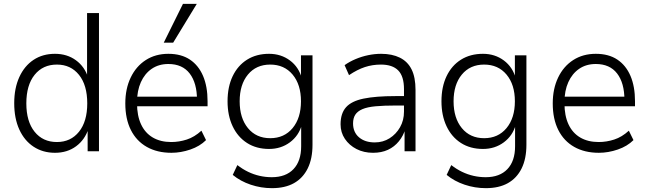

<svg xmlns="http://www.w3.org/2000/svg" viewBox="-20 -787 3374 999"><path d="M266 8Q203 8 155 -23.5Q107 -55 80.5 -113Q54 -171 54 -250Q54 -328 80.5 -386Q107 -444 154.5 -475.5Q202 -507 266 -507Q329 -507 375 -473.5Q421 -440 439 -382H433V-719H495V0H436V-119H441Q422 -60 376 -26Q330 8 266 8ZM276 -48Q348 -48 391 -101.5Q434 -155 434 -249Q434 -344 391 -397.5Q348 -451 276 -451Q203 -451 160 -397.5Q117 -344 117 -249Q117 -155 160 -101.5Q203 -48 276 -48Z M872 8Q798 8 744 -22.5Q690 -53 661 -110.5Q632 -168 632 -249Q632 -325 660 -383.5Q688 -442 738.5 -474.5Q789 -507 856 -507Q923 -507 968 -477Q1013 -447 1036.5 -392Q1060 -337 1060 -260V-234H677V-284H1023L1005 -267Q1005 -355 967 -404.5Q929 -454 856 -454Q806 -454 769.5 -429Q733 -404 713 -359.5Q693 -315 693 -256V-249Q693 -185 714 -140Q735 -95 775 -71.5Q815 -48 871 -48Q912 -48 952 -61Q992 -74 1028 -107L1052 -58Q1020 -26 970.5 -9Q921 8 872 8ZM832 -565 932 -767H1004L881 -565Z M1395 192Q1338 192 1284.5 174Q1231 156 1191 123L1215 72Q1242 93 1271 107Q1300 121 1331 128Q1362 135 1394 135Q1467 135 1507 93Q1547 51 1547 -26V-139H1551Q1535 -81 1488.5 -46.5Q1442 -12 1380 -12Q1314 -12 1265.5 -43Q1217 -74 1190.5 -130Q1164 -186 1164 -260Q1164 -335 1190.5 -390.5Q1217 -446 1265.5 -476.5Q1314 -507 1380 -507Q1442 -507 1488.5 -472.5Q1535 -438 1551 -378H1546V-499H1606V-34Q1606 39 1581 89.5Q1556 140 1509.5 166Q1463 192 1395 192ZM1386 -68Q1459 -68 1502.5 -120.5Q1546 -173 1546 -260Q1546 -347 1502.5 -399Q1459 -451 1386 -451Q1313 -451 1270 -399Q1227 -347 1227 -260Q1227 -173 1270 -120.5Q1313 -68 1386 -68Z M1921 8Q1873 8 1835 -11.5Q1797 -31 1774.5 -64.5Q1752 -98 1752 -140Q1752 -197 1780.5 -229Q1809 -261 1872 -274Q1935 -287 2037 -287H2093V-238H2040Q1977 -238 1934 -234Q1891 -230 1865.5 -219Q1840 -208 1828.5 -190Q1817 -172 1817 -145Q1817 -99 1848 -72.5Q1879 -46 1930 -46Q1973 -46 2007 -67.5Q2041 -89 2061.5 -125Q2082 -161 2082 -206V-323Q2082 -390 2052 -420.5Q2022 -451 1962 -451Q1918 -451 1878.5 -438Q1839 -425 1796 -396L1773 -448Q1798 -466 1830 -479.5Q1862 -493 1896 -500Q1930 -507 1963 -507Q2020 -507 2060.5 -487Q2101 -467 2121.5 -426Q2142 -385 2142 -319V0H2085V-116H2089Q2079 -81 2055.5 -52Q2032 -23 1998.5 -7.5Q1965 8 1921 8Z M2508 192Q2451 192 2397.5 174Q2344 156 2304 123L2328 72Q2355 93 2384 107Q2413 121 2444 128Q2475 135 2507 135Q2580 135 2620 93Q2660 51 2660 -26V-139H2664Q2648 -81 2601.5 -46.5Q2555 -12 2493 -12Q2427 -12 2378.5 -43Q2330 -74 2303.5 -130Q2277 -186 2277 -260Q2277 -335 2303.5 -390.5Q2330 -446 2378.5 -476.5Q2427 -507 2493 -507Q2555 -507 2601.5 -472.5Q2648 -438 2664 -378H2659V-499H2719V-34Q2719 39 2694 89.5Q2669 140 2622.5 166Q2576 192 2508 192ZM2499 -68Q2572 -68 2615.5 -120.5Q2659 -173 2659 -260Q2659 -347 2615.5 -399Q2572 -451 2499 -451Q2426 -451 2383 -399Q2340 -347 2340 -260Q2340 -173 2383 -120.5Q2426 -68 2499 -68Z M3096 8Q3022 8 2968 -22.5Q2914 -53 2885 -110.5Q2856 -168 2856 -249Q2856 -325 2884 -383.5Q2912 -442 2962.5 -474.5Q3013 -507 3080 -507Q3147 -507 3192 -477Q3237 -447 3260.5 -392Q3284 -337 3284 -260V-234H2901V-284H3247L3229 -267Q3229 -355 3191 -404.5Q3153 -454 3080 -454Q3030 -454 2993.5 -429Q2957 -404 2937 -359.5Q2917 -315 2917 -256V-249Q2917 -185 2938 -140Q2959 -95 2999 -71.5Q3039 -48 3095 -48Q3136 -48 3176 -61Q3216 -74 3252 -107L3276 -58Q3244 -26 3194.5 -9Q3145 8 3096 8Z"/></svg>

Font: Nunitoga
Style: Light
Weight: 300
Designer: Vernon Adams
Foundry: Vernon Adams
Version: Version 1.0